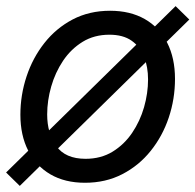

<svg xmlns="http://www.w3.org/2000/svg" viewBox="-21 -588 641 630"><path d="M257.8 11.7Q191.9 11.7 144.5 -15.9Q97.2 -43.5 71.5 -93.8Q45.9 -144 45.9 -211.4Q45.9 -276.4 66.2 -337.4Q86.4 -398.4 124.8 -447Q163.1 -495.6 217.5 -524.2Q272 -552.7 340.3 -552.7Q406.2 -552.7 454.1 -525.4Q502 -498 527.6 -447.8Q553.2 -397.5 553.2 -329.1Q553.2 -263.2 532.7 -202.1Q512.2 -141.1 473.4 -92.8Q434.6 -44.4 380.1 -16.4Q325.7 11.7 257.8 11.7ZM259.8 -66.9Q310.1 -66.9 348.4 -90.3Q386.7 -113.8 412.6 -152.1Q438.5 -190.4 451.7 -236.3Q464.8 -282.2 464.8 -327.1Q464.8 -368.7 451.7 -401.9Q438.5 -435.1 410.6 -454.6Q382.8 -474.1 337.9 -474.1Q288.1 -474.1 250 -450.7Q211.9 -427.2 186 -388.7Q160.2 -350.1 147 -304Q133.8 -257.8 133.8 -212.4Q133.8 -150.9 163.6 -108.9Q193.4 -66.9 259.8 -66.9ZM43.9 22 -1 -22 555.2 -567.9 600.1 -523.9Z"/></svg>

Font: Inter Variable
Style: Italic
Weight: 400
Italic angle: -9.39999°
Designer: Rasmus Andersson
Foundry: rsms
Version: Version 4.001;git-9221beed3